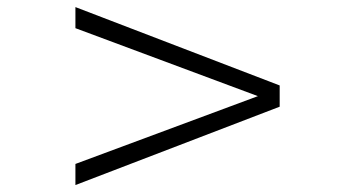

<svg xmlns="http://www.w3.org/2000/svg" viewBox="-20 -560 1002 542"><path d="M192.9 -37.6V-97.2L708 -288.6L192.9 -480.5V-540L769.5 -318.8V-258.8Z"/></svg>

Font: Doulos SIL APac
Style: Regular
Weight: 400
Designer: Walt Agee, Victor Gaultney, Peter Martin, Debbi Hosken, Becca Hirsbrunner
Foundry: SIL International
Version: Version 5.000